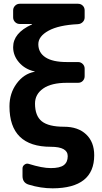

<svg xmlns="http://www.w3.org/2000/svg" viewBox="-20 -770 540 1020"><path d="M320.3 -96.7Q394.5 -96.7 437.5 -56.2Q480.5 -15.6 480.5 54.7Q480.5 229.5 259.8 230.5Q196.3 230.5 132.8 210.9Q99.6 201.2 99.6 165V125Q99.6 112.3 110.4 104.5Q121.1 96.7 132.8 100.6Q204.1 123 250 123Q297.9 123 318.8 107.4Q339.8 91.8 339.8 59.6Q339.8 9.8 250 9.8Q30.3 9.8 30.3 -205.1Q30.3 -274.4 68.4 -326.2Q106.4 -377.9 163.1 -388.7Q165 -388.7 165 -389.6Q165 -390.6 163.1 -390.6Q112.3 -402.3 81.1 -438.5Q49.8 -474.6 49.8 -519.5Q49.8 -594.7 148.4 -639.6Q150.4 -639.6 150.4 -641.6Q150.4 -642.6 149.4 -642.6H85Q70.3 -642.6 60.1 -652.8Q49.8 -663.1 49.8 -677.7V-714.8Q49.8 -729.5 60.1 -739.7Q70.3 -750 85 -750H394.5Q409.2 -750 419.4 -740.2Q429.7 -730.5 429.7 -714.8V-677.7Q429.7 -663.1 419.4 -652.8Q409.2 -642.6 393.6 -641.6Q292 -636.7 237.8 -606.9Q183.6 -577.1 183.6 -535.2Q183.6 -490.2 221.7 -465.3Q259.8 -440.4 335 -440.4H394.5Q409.2 -440.4 419.4 -430.2Q429.7 -419.9 429.7 -405.3V-365.2Q429.7 -350.6 419.9 -340.3Q410.2 -330.1 394.5 -330.1H335Q252.9 -330.1 209.5 -299.8Q166 -269.5 166 -219.7Q166 -154.3 202.1 -125.5Q238.3 -96.7 320.3 -96.7Z"/></svg>

Font: Rounded-L Mgen+ 1m bold
Style: Bold
Weight: 700
Designer: [Source Han Sans]
Ryoko NISHIZUKA  (kana & ideographs); Paul D. Hunt (Latin, Greek & Cyrillic); Wenlong ZHANG  (bopomofo
Version: Version 1.059.20150602